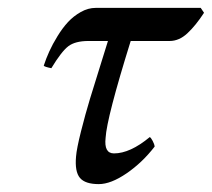

<svg xmlns="http://www.w3.org/2000/svg" viewBox="-20 -451 532 482"><path d="M251 -348.1H202.1Q168.9 -348.1 151.6 -335Q134.3 -321.8 108.9 -279.8Q91.8 -283.2 89.8 -286.1Q95.7 -304.2 103.8 -322Q111.8 -339.8 124.3 -360.1Q136.7 -380.4 150.6 -395.5Q164.6 -410.6 182.9 -420.9Q201.2 -431.2 220.2 -431.2H483.9L492.2 -418.9Q471.2 -386.7 450.4 -367.4Q429.7 -348.1 405.8 -348.1H308.1Q248 -155.3 245.1 -105Q240.7 -65.9 266.1 -65.9Q306.6 -65.9 356 -106.9Q358.9 -105.5 363.3 -97.2Q367.7 -88.9 368.2 -83Q337.4 -43 297.9 -15.9Q258.3 11.2 228 11.2Q193.8 11.2 180.7 -4.4Q167.5 -20 170.9 -58.1Q172.4 -77.6 183.3 -121.1Q194.3 -164.6 205.8 -202.6Q217.3 -240.7 232.7 -289.3Q248 -337.9 251 -348.1Z"/></svg>

Font: Common Serif Medium
Style: Italic
Weight: 500
Italic angle: -12°
Designer: Philipp H. Poll, Khaled Hosny
Foundry: Stefan Peev, Context Ltd.
Version: Version 1.026